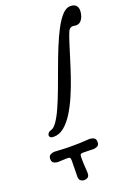

<svg xmlns="http://www.w3.org/2000/svg" viewBox="-363 -968 1041 1442"><g transform="rotate(-20 157.5 -247.0)"><path d="M-56 1Q-75 1 -82.5 -5.5Q-90 -12 -90 -21Q-90 -31 -81.5 -40.5Q-73 -50 -63 -52Q-38 -56 -12 -93.5Q14 -131 40.5 -190.5Q67 -250 94.5 -323.5Q122 -397 150 -474Q178 -551 207.5 -623.5Q237 -696 267.5 -753.5Q298 -811 329.5 -845Q361 -879 394 -879Q426 -879 440 -863.5Q454 -848 454 -823Q454 -801 446.5 -779Q439 -757 424.5 -742.5Q410 -728 387 -728Q380 -728 374.5 -729.5Q369 -731 361 -731Q351 -731 341.5 -725.5Q332 -720 325 -706Q313 -679 296.5 -627.5Q280 -576 260 -510.5Q240 -445 216 -374.5Q192 -304 163 -237Q134 -170 100.5 -116.5Q67 -63 28 -31Q-11 1 -56 1ZM-91 190Q-105 190 -122 182.5Q-139 175 -139 150Q-139 124 -122 116Q-105 108 -91 108Q-75 108 -44.5 110.5Q-14 113 47 113Q109 113 142 110.5Q175 108 191 108Q206 108 222.5 116Q239 124 239 150Q239 175 222.5 182.5Q206 190 191 190Q179 190 160 189Q141 188 110 188Q97 188 90.5 192.5Q84 197 84 214Q84 265 86.5 292.5Q89 320 89 343Q89 368 77 376.5Q65 385 47 385Q31 385 19 375Q7 365 7 343Q7 320 8 293Q9 266 9 214Q9 198 4.5 192.5Q0 187 -14 187Q-41 187 -59.5 188.5Q-78 190 -91 190Z"/></g></svg>

Font: Solitreo
Style: Regular
Weight: 400
Designer: Nathan Gross, Bryan Kirschen, Binghamton University
Foundry: Eli Heuer
Version: Version 1.100; ttfautohint (v1.8.4.7-5d5b)